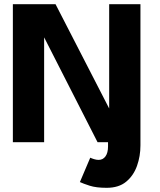

<svg xmlns="http://www.w3.org/2000/svg" viewBox="-20 -680 764 918"><path d="M651.5 0H496.5V20Q496.5 51 484.2 67.8Q472 84.5 451.5 84.5Q441.5 84.5 430 81Q418.5 77.5 411.5 74L362 190.5Q378 198 409 208Q440 218 490 218Q548 218 583.2 188.8Q618.5 159.5 635 113.2Q651.5 67 651.5 15ZM180 -523 191 -521V0H41.5V-660H245.5L513 -140L502 -138V-660H651.5V0H446.5Z"/></svg>

Font: League Spartan Thin
Style: Bold
Weight: 700
Version: Version 2.002